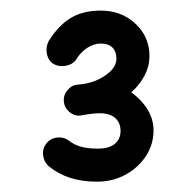

<svg xmlns="http://www.w3.org/2000/svg" viewBox="-20 -764 369 366"><path d="M82.6 -641.8Q94.1 -635.9 107.4 -639Q120.6 -642.2 126.6 -652.6Q134.3 -665 146.7 -673Q159.1 -681 172.4 -681Q186.5 -681 194.2 -673.5Q201.9 -666 201.9 -651.9Q201.9 -634.6 180.4 -619.9Q158.8 -605.1 129.2 -602.7Q117.3 -602.2 109.1 -592.7Q100.8 -583.3 101.7 -571Q102.5 -558.8 112.5 -550.6Q122.6 -542.4 134 -543.9Q172.5 -550.2 202 -567.4Q231.6 -584.6 248.2 -608Q264.9 -631.5 264.9 -657Q264.9 -694 238.1 -718.9Q211.3 -743.8 172.4 -743.8Q138.3 -743.8 115.1 -729.9Q91.9 -716.1 72.6 -685.4Q66.7 -673.6 69.5 -660.8Q72.3 -647.9 82.6 -641.8ZM101.7 -571Q102.5 -558.8 112.5 -550.4Q122.6 -542 134 -543.9Q144.8 -546 154.4 -547.1Q163.9 -548.1 170.2 -548.1Q189.5 -548.1 199.6 -539.1Q209.8 -530 209.8 -514.3Q209.8 -498.8 198.7 -489.7Q187.6 -480.7 167.2 -480.7Q146.6 -480.7 134.1 -484.4Q121.6 -488 112.4 -495.1Q102.3 -503.1 89.3 -501.8Q76.3 -500.5 68.4 -490.4Q60.5 -480.6 62.3 -467.4Q64.1 -454.2 73.9 -446.3Q91.7 -432 114 -424.9Q136.4 -417.7 165 -417.7Q195.1 -417.7 219.4 -431.1Q243.8 -444.5 258.2 -466.6Q272.7 -488.8 272.7 -515.5Q272.7 -539.2 258.2 -560Q243.7 -580.8 220.4 -594Q197.1 -607.2 170.2 -607.2Q157 -607.2 147.9 -605.4Q138.9 -603.6 129.2 -602.7Q117.3 -602.2 109.1 -592.7Q100.8 -583.3 101.7 -571Z"/></svg>

Font: Mikhak VF
Style: Regular
Weight: 100
Designer: Amin Abedi
Version: Version 3.001